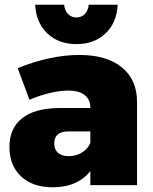

<svg xmlns="http://www.w3.org/2000/svg" viewBox="-20 -785 647 814"><path d="M561 -353V0H363V-60Q338 -27 297.5 -9Q257 9 204 9Q118 9 69 -37.5Q20 -84 20 -162Q20 -241 73.5 -283.5Q127 -326 230 -327H363V-329Q363 -363 339 -382Q315 -401 269 -401Q236 -401 192.5 -391Q149 -381 105 -362L55 -496Q193 -552 317 -552Q432 -552 496.5 -499.5Q561 -447 561 -353ZM363 -179V-228H271Q210 -228 210 -177Q210 -151 226 -137Q242 -123 271 -123Q302 -123 327 -138Q352 -153 363 -179ZM304 -711Q326 -711 340 -726Q354 -741 356 -765H479Q475 -689 427.5 -643.5Q380 -598 304 -598Q228 -598 180.5 -643.5Q133 -689 129 -765H252Q254 -741 268 -726Q282 -711 304 -711Z"/></svg>

Font: #9Slide03 Montserrat ExtraBold
Style: Regular
Weight: 800
Designer: Julieta Ulanovsky
Foundry: Julieta Ulanovsky
Version: Version 6.001